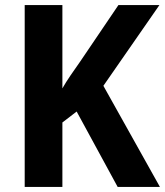

<svg xmlns="http://www.w3.org/2000/svg" viewBox="-20 -734 648 754"><path d="M608 0 386 -397 606 -714H445L294 -491C268 -454 243 -419 225 -387V-714H77V0H225V-253L281 -296L442 0Z"/></svg>

Font: Noto Sans Khmer SemiCondensed
Style: Bold
Weight: 700
Width: 4
Designer: Danh Hong and the Monotype Design Team
Foundry: Monotype Imaging Inc.
Version: Version 2.004